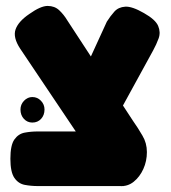

<svg xmlns="http://www.w3.org/2000/svg" viewBox="-20 -618 577 647"><path d="M383 9 281 -107 48 -454Q23 -492 32.5 -519Q42 -546 79 -571Q117 -598 140.5 -598Q164 -598 179.5 -583.5Q195 -569 207 -549L428 -211Q437 -198 444.5 -186.5Q452 -175 460 -161Q475 -136 475 -105.5Q475 -75 463 -48.5Q451 -22 430.5 -5.5Q410 11 383 9ZM107 9Q85 9 63.5 5Q42 1 28.5 -18.5Q15 -38 15 -83Q15 -129 28.5 -148Q42 -167 63 -171Q84 -175 107 -175H386L397 9ZM347 -176 225 -294 340 -545Q352 -564 365.5 -579Q379 -594 402 -595.5Q425 -597 465 -574Q504 -552 513 -530.5Q522 -509 514.5 -488.5Q507 -468 496 -448ZM89 -205Q72 -205 60.5 -217.5Q49 -230 49 -249Q49 -266 61 -278.5Q73 -291 89 -291Q106 -291 118 -278.5Q130 -266 130 -249Q130 -230 118.5 -217.5Q107 -205 89 -205Z"/></svg>

Font: Fredoka SemiCondensed
Style: Bold
Weight: 700
Width: 4
Designer: Ben Nathan
Foundry: Milena B. Brandão, Ben Nathan
Version: Version 2.001